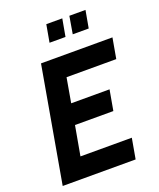

<svg xmlns="http://www.w3.org/2000/svg" viewBox="-162 -998 907 1096"><g transform="rotate(-20 291.5 -450.0)"><path d="M469 0H26L149 -700H583L561 -576H259L233 -427H466L444 -303H211L179 -124H491ZM473 -794H376L394 -900H492ZM332 -794H235L254 -900H351Z"/></g></svg>

Font: Cabin
Style: Bold Italic
Weight: 700
Designer: Pablo Impallari
Foundry: Pablo Impallari. www.impallari.com Igino Marini. www.ikern.com
Version: Version 1.005